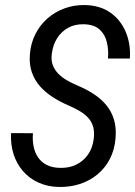

<svg xmlns="http://www.w3.org/2000/svg" viewBox="-20 -741 543 771"><path d="M356.4 -183.6Q359.9 -211.9 353.8 -232.7Q347.7 -253.4 333.5 -268.6Q319.3 -283.7 299.3 -295.4Q279.3 -307.1 255.4 -317.4Q221.2 -332 191.7 -351.1Q162.1 -370.1 140.4 -394.8Q118.7 -419.4 107.7 -451.2Q96.7 -482.9 100.1 -523.4Q103.5 -567.4 122.1 -604Q140.6 -640.6 170.7 -667Q200.7 -693.4 239.5 -707.5Q278.3 -721.7 321.8 -720.7Q382.8 -719.2 424.1 -689.7Q465.3 -660.2 485.4 -611.6Q505.4 -563 501.5 -505.9H413.6Q416.5 -541 408.9 -572.3Q401.4 -603.5 379.4 -623Q357.4 -642.6 316.9 -643.6Q280.8 -644.5 253.2 -629.2Q225.6 -613.8 208.7 -586.4Q191.9 -559.1 188 -524.4Q184.6 -499 191.9 -479.7Q199.2 -460.4 213.6 -445.6Q228 -430.7 247.3 -419.4Q266.6 -408.2 287.1 -399.4Q324.7 -383.8 355 -364.3Q385.3 -344.7 406.5 -319.3Q427.7 -293.9 437.7 -260.7Q447.8 -227.5 443.8 -184.1Q439.9 -138.7 420.9 -102.3Q401.9 -65.9 371.1 -40.5Q340.3 -15.1 300.8 -2.2Q261.2 10.7 216.3 9.8Q170.4 8.8 133.8 -8.1Q97.2 -24.9 71.8 -54.4Q46.4 -84 34.2 -122.8Q22 -161.6 24.4 -206.5L112.3 -206.1Q109.9 -177.7 115 -152.6Q120.1 -127.4 133.3 -108.4Q146.5 -89.4 168.2 -78.4Q189.9 -67.4 221.2 -66.9Q257.8 -65.9 286.6 -80.1Q315.4 -94.2 333.7 -120.8Q352.1 -147.5 356.4 -183.6Z"/></svg>

Font: Roboto Condensed
Style: Italic
Weight: 400
Italic angle: -12°
Designer: Christian Robertson
Foundry: Google
Version: Version 3.0